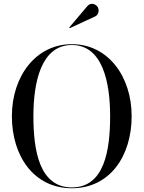

<svg xmlns="http://www.w3.org/2000/svg" viewBox="-20 -996 767 1026"><path d="M489 -908.5C506 -916.5 512 -941 502.5 -957.5C493 -974 465.5 -985.5 446.5 -963L350 -849L353 -845.5ZM364 10C567 10 683.5 -162 683.5 -375C683.5 -588 557 -760 364 -760C171 -760 43.5 -588 43.5 -375C43.5 -162 161 10 364 10ZM364 -755.5C528 -755.5 568.5 -557 568.5 -375C568.5 -193 538 5.5 364 5.5C190 5.5 158.5 -193 158.5 -375C158.5 -557 200 -755.5 364 -755.5Z"/></svg>

Font: Bodoni* 36pt
Style: Regular
Weight: 400
Version: Version 2.3